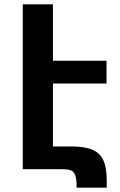

<svg xmlns="http://www.w3.org/2000/svg" viewBox="-20 -780 554 885"><path d="M85 0V-760H224V0ZM148 -500H471V-395H148ZM85 0V-105H310Q370 -105 405.5 -90Q441 -75 456.5 -41Q472 -7 472 51V85H333V75Q333 34 321.5 17Q310 0 271 0Z"/></svg>

Font: Noto Sans Armenian
Style: Regular
Weight: 400
Designer: Monotype Design Team
Foundry: Monotype Imaging Inc.
Version: Version 2.007